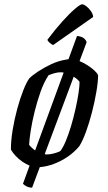

<svg xmlns="http://www.w3.org/2000/svg" viewBox="-20 -773 500 887"><path d="M128.3 93.9Q114.1 93.9 102.8 88Q91.6 82.2 86.1 76L116.7 -7.9Q100.5 -14.6 83.3 -26.2Q66.2 -37.9 52.5 -52.6Q38.7 -67.4 30.4 -81.7Q30.4 -124.1 38.5 -173.2Q46.7 -222.4 59.6 -269.9Q72.5 -317.4 87.3 -355Q102.1 -392.6 115.5 -411.2Q128.6 -424.4 155.9 -442.6Q183.1 -460.7 217.3 -476.7Q251.4 -492.6 285.8 -497.7Q288.6 -498.5 291 -498.8Q293.4 -499.2 296.4 -499.2Q306.6 -527.1 316.6 -554.4Q326.6 -581.7 335.9 -606.9Q358.7 -604.5 368.9 -595.1Q379 -585.7 380 -577.7L347.6 -490.8Q366.4 -483 384.9 -471.1Q403.4 -459.2 416.7 -446.8Q430.1 -434.5 433.1 -425.2Q433.1 -394.1 425.2 -348.5Q417.4 -303 404.9 -254.2Q392.4 -205.5 377 -163.5Q361.7 -121.6 346.5 -97.7Q323.2 -69.7 292.6 -48.9Q261.9 -28.1 229 -15.8Q196.1 -3.5 163.8 -0.8ZM142.3 -78 274 -437.5Q270.8 -438.7 267.1 -438.8Q263.4 -439 260.1 -439Q247.1 -439 233.5 -435.4Q220 -431.8 204.6 -425.7Q183.5 -394.4 167.5 -349.5Q151.5 -304.5 139.8 -256.6Q128 -208.7 121.7 -167.9Q115.4 -127.1 114.6 -103.8Q120 -96.9 127.3 -90.1Q134.6 -83.2 142.3 -78ZM186.5 -60.8Q189.2 -59.8 192.5 -59.8Q195.8 -59.8 199.3 -59.8Q207.3 -59.8 217.4 -61.7Q227.5 -63.5 238.4 -67Q249.2 -70.4 258 -74.6Q270.7 -89.8 283.6 -120.6Q296.6 -151.5 308.1 -190.1Q319.6 -228.7 328.6 -268.6Q337.6 -308.5 342.6 -341.8Q347.6 -375.1 347.6 -395Q342.8 -401.5 335.8 -407.6Q328.8 -413.6 320.4 -418.3ZM225.3 -564.8Q217.8 -568 209.2 -575.5Q200.7 -583.1 199.1 -589.4Q235.4 -637.7 268.6 -674.5Q301.9 -711.4 326.5 -732.3Q351 -753.2 359.5 -753.2Q367.1 -753.2 378.6 -744.4Q390.2 -735.6 399.8 -722Q409.5 -708.4 410.3 -694.6Z"/></svg>

Font: Texturina Medium
Style: Italic
Weight: 500
Italic angle: -11°
Designer: Guillermo Torres Carreño
Foundry: Omnibus-Type
Version: Version 1.002